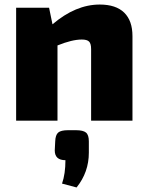

<svg xmlns="http://www.w3.org/2000/svg" viewBox="-20 -531 651 845"><path d="M196 -497 211 -424Q313 -511 419 -511Q490 -511 526.5 -475.5Q563 -440 563 -372V0H381V-315Q381 -339 372 -348Q363 -357 340 -357Q297 -357 233 -331V0H51V-497ZM280 42H314Q346 42 358.5 52.5Q371 63 371 91V141Q371 227 317 294L253 277Q268 234 268 174Q221 174 221 131L223 91Q224 63 236 52.5Q248 42 280 42Z"/></svg>

Font: Exo 2.0 Extra Bold
Style: Regular
Weight: 800
Designer: Natanael Gama
Version: Version 1.001;PS 001.001;hotconv 1.0.70;makeotf.lib2.5.58329